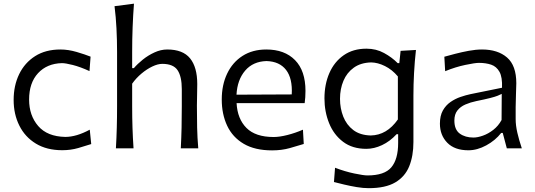

<svg xmlns="http://www.w3.org/2000/svg" viewBox="-20 -801 2887 1037"><path d="M316.4 10.3Q232.4 10.3 173.8 -25.4Q115.2 -61 84.5 -122.6Q53.7 -184.1 53.7 -261.2Q53.7 -338.9 83.5 -400.4Q113.3 -461.9 169.7 -497.8Q226.1 -533.7 306.6 -533.7Q348.6 -533.7 393.6 -520.5Q438.5 -507.3 469.2 -495.1L463.4 -417Q413.1 -439.9 373.5 -450Q334 -460 314.5 -460Q233.9 -458 185.5 -405.8Q137.2 -353.5 137.2 -263.2Q137.2 -177.2 186.3 -120.4Q235.4 -63.5 332.5 -61.5Q392.6 -61.5 464.8 -100.6L472.7 -22.9Q443.8 -13.2 402.8 -1.5Q361.8 10.3 316.4 10.3Z M606 0Q609.4 -58.1 610.8 -111.8Q612.3 -165.5 612.3 -230V-519.5Q612.3 -585.4 609.1 -647Q606 -708.5 598.6 -767.6L703.6 -781.2Q698.7 -717.8 696.3 -653.3Q693.8 -588.9 693.8 -519.5V-433.1H703.1Q722.2 -455.6 751 -478.8Q779.8 -502 814.2 -517.8Q848.6 -533.7 883.3 -533.7Q967.8 -533.7 1006.6 -485.8Q1045.4 -438 1045.4 -347.2Q1045.4 -313 1044.4 -283.2Q1043.5 -253.4 1043.5 -230Q1043.5 -165.5 1044.7 -111.8Q1045.9 -58.1 1050.8 0H956.5Q959.5 -58.1 960.7 -111.3Q961.9 -164.6 961.9 -226.6V-319.8Q961.9 -387.7 939 -421.9Q916 -456.1 856.4 -456.1Q832.5 -456.1 802.7 -441.9Q772.9 -427.7 744.1 -403.6Q715.3 -379.4 693.8 -349.1V-226.6Q693.8 -164.6 695.6 -111.3Q697.3 -58.1 701.2 0Z M1449.7 11.2Q1356.9 11.2 1296.6 -24.2Q1236.3 -59.6 1207 -121.8Q1177.7 -184.1 1177.7 -263.7Q1177.7 -342.3 1206.8 -403.3Q1235.8 -464.4 1289.8 -499Q1343.8 -533.7 1418.5 -533.7Q1517.1 -533.7 1573.5 -476.3Q1629.9 -418.9 1629.9 -310.1Q1629.9 -274.4 1625.5 -244.1H1257.8Q1262.2 -159.2 1311 -110.1Q1359.9 -61 1458 -61Q1489.7 -61 1532.2 -71.8Q1574.7 -82.5 1616.2 -100.6L1620.6 -23.4Q1589.4 -13.7 1545.4 -1.2Q1501.5 11.2 1449.7 11.2ZM1555.7 -291Q1560.5 -377.4 1525.1 -423.3Q1489.7 -469.2 1419.4 -471.2Q1346.7 -469.2 1304.2 -419.7Q1261.7 -370.1 1257.3 -289.6Z M1971.2 215.3Q1941.9 215.3 1906.7 209.5Q1871.6 203.6 1838.9 195.8Q1806.2 188 1783.7 182.1L1789.6 105Q1843.3 125.5 1893.6 136Q1943.8 146.5 1964.8 146.5Q2056.6 146.5 2093.5 102.8Q2130.4 59.1 2130.4 -28.8V-76.2H2122.1Q2085.9 -37.1 2043.2 -17.1Q2000.5 2.9 1958.5 2.9Q1883.3 2.9 1833 -35.2Q1782.7 -73.2 1757.6 -135.5Q1732.4 -197.8 1732.4 -269.5Q1732.4 -345.7 1759 -406.5Q1785.6 -467.3 1836.4 -502.7Q1887.2 -538.1 1959.5 -538.1Q2011.7 -538.1 2054.4 -514.6Q2097.2 -491.2 2127.9 -460H2136.7L2143.6 -526.4L2226.6 -531.2Q2219.7 -469.2 2216.3 -407Q2212.9 -344.7 2212.9 -285.2V-33.7Q2212.9 41 2190.2 97.2Q2167.5 153.3 2114.7 184.3Q2062 215.3 1971.2 215.3ZM1982.4 -69.3Q2069.3 -70.8 2128.9 -155.8V-388.2Q2098.1 -424.8 2059.3 -444.1Q2020.5 -463.4 1984.4 -463.9Q1928.2 -462.4 1890.9 -435.5Q1853.5 -408.7 1835 -364.7Q1816.4 -320.8 1816.4 -267.1Q1816.4 -215.8 1834 -171.1Q1851.6 -126.5 1888.2 -98.6Q1924.8 -70.8 1982.4 -69.3Z M2509.8 10.7Q2435.5 10.7 2395.8 -30Q2356 -70.8 2356 -133.3Q2356 -175.8 2371.8 -204.1Q2387.7 -232.4 2413.1 -250Q2438.5 -267.6 2467 -277.3Q2495.6 -287.1 2521 -292.5L2691.4 -327.1Q2693.8 -384.3 2677.7 -413.1Q2661.6 -441.9 2632.8 -451.7Q2604 -461.4 2566.9 -461.4Q2545.4 -461.4 2493.2 -450.4Q2440.9 -439.5 2384.3 -416.5L2379.9 -494.6Q2404.3 -501.5 2439 -510.5Q2473.6 -519.5 2511.7 -526.6Q2549.8 -533.7 2583.5 -533.7Q2668.5 -533.7 2718.5 -490.5Q2768.6 -447.3 2768.6 -351.1Q2768.6 -327.6 2766.8 -291.5Q2765.1 -255.4 2765.1 -222.2V-157.7Q2765.1 -123.5 2774.2 -84.2Q2783.2 -44.9 2798.3 0H2717.3L2695.3 -83H2687Q2655.3 -42.5 2606.4 -15.9Q2557.6 10.7 2509.8 10.7ZM2537.1 -58.1Q2559.6 -58.1 2588.4 -68.4Q2617.2 -78.6 2644.3 -99.6Q2671.4 -120.6 2689 -152.8L2689.9 -293.9Q2681.6 -289.6 2667.7 -283.9Q2653.8 -278.3 2627 -271.5Q2600.1 -264.6 2552.2 -254.9Q2521 -248.5 2493.9 -236.8Q2466.8 -225.1 2450.4 -204.3Q2434.1 -183.6 2434.1 -149.9Q2434.1 -100.6 2463.4 -79.3Q2492.7 -58.1 2537.1 -58.1Z"/></svg>

Font: Pinar DS3-Regular
Style: Regular
Weight: 400
Designer: Amin Abedi
Version: Version 2.000